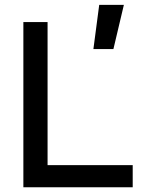

<svg xmlns="http://www.w3.org/2000/svg" viewBox="-20 -786 626 806"><path d="M78.1 0H537.1V-92.8H179.7V-693.4H78.1ZM372.1 -580.1H456.1L500 -765.6H396.5Z"/></svg>

Font: Cascadia Mono NF
Style: Regular
Weight: 400
Monospace: yes
Designer: Aaron Bell
Foundry: Saja Typeworks
Version: Version 2404.023